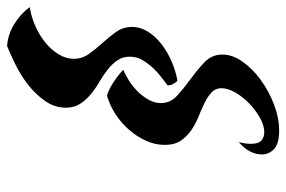

<svg xmlns="http://www.w3.org/2000/svg" viewBox="-153 -516 808 542"><g transform="rotate(-90 251.0 -245.0)"><path d="M392 -629Q424 -627 453.5 -609Q483 -591 502 -565Q475 -561 449 -549.5Q423 -538 402.5 -521.5Q382 -505 369 -484Q356 -463 356 -441Q356 -417 370 -397.5Q384 -378 401 -359.5Q418 -341 432 -321Q446 -301 446 -276Q446 -253 433 -232Q420 -211 398.5 -194Q377 -177 349.5 -165Q322 -153 294 -148Q289 -153 285 -160Q281 -167 281 -176Q290 -183 304 -193.5Q318 -204 330.5 -217.5Q343 -231 352.5 -247Q362 -263 362 -283Q362 -303 351.5 -318Q341 -333 325 -345.5Q309 -358 290 -369Q271 -380 255 -393.5Q239 -407 228.5 -423.5Q218 -440 218 -463Q218 -495 237.5 -522.5Q257 -550 284.5 -571Q312 -592 342 -606.5Q372 -621 392 -629ZM252 -347Q267 -343 287 -330.5Q307 -318 325 -301Q310 -295 293 -284Q276 -273 262.5 -259Q249 -245 240 -228.5Q231 -212 231 -195Q231 -168 252.5 -148.5Q274 -129 299.5 -110.5Q325 -92 346.5 -71.5Q368 -51 368 -21Q368 7 348 35.5Q328 64 296.5 87Q265 110 227 124.5Q189 139 153 139Q116 139 101 124.5Q86 110 86 90Q86 73 95 56Q104 39 121 25Q118 36 117 44Q116 52 116 59Q116 81 125.5 89Q135 97 149 97Q168 97 190 84.5Q212 72 230.5 54Q249 36 261 15Q273 -6 273 -24Q273 -41 261 -52Q249 -63 231.5 -71.5Q214 -80 193 -88.5Q172 -97 154.5 -109Q137 -121 125 -138.5Q113 -156 113 -184Q113 -211 124.5 -236.5Q136 -262 155 -284Q174 -306 199 -322.5Q224 -339 252 -347Z"/></g></svg>

Font: Sweet Mavka Script
Style: Regular
Weight: 500
Designer: Pablo Impallari/Anastassiya Vishnevskaya
Foundry: Pablo Impallari/ Anastassiya Vishnevskaya
Version: Version 2.0/www.impallari.com/   behance.net/sweetcherry